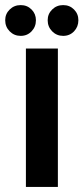

<svg xmlns="http://www.w3.org/2000/svg" viewBox="-29 -733 327 753"><path d="M198 0V-542.7H72.6V0ZM52.2 -592.3Q77.7 -592.3 94.8 -610.1Q111.9 -627.9 111.9 -653.7Q111.9 -678.6 94.7 -695.8Q77.6 -713 52.1 -713Q26.6 -713 9 -695.7Q-8.6 -678.5 -8.6 -653.7Q-8.6 -627.9 9 -610.1Q26.6 -592.3 52.2 -592.3ZM218.8 -592.3Q244.3 -592.3 261.4 -610.1Q278.4 -627.9 278.4 -653.7Q278.4 -678.6 261.3 -695.8Q244.2 -713 218.7 -713Q193.2 -713 175.6 -695.7Q158 -678.5 158 -653.7Q158 -627.9 175.6 -610.1Q193.2 -592.3 218.8 -592.3Z"/></svg>

Font: Secuela Black
Style: Regular
Weight: 900
Designer: Fernando Haro
Foundry: deFharo
Version: Version 1.704